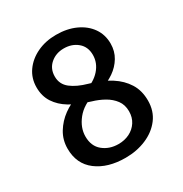

<svg xmlns="http://www.w3.org/2000/svg" viewBox="-156 -764 852 895"><g transform="rotate(-30 270.0 -316.5)"><path d="M51 -159Q51 -206 74.2 -244.2Q97.5 -282.5 134 -309Q170.5 -335.5 210.5 -347L286.5 -318.5Q220 -299.5 185.8 -256.8Q151.5 -214 151.5 -166.5Q151.5 -114.5 185.5 -86.8Q219.5 -59 268.5 -59Q301 -59 327.8 -72.2Q354.5 -85.5 370.5 -110Q386.5 -134.5 386.5 -167.5Q386.5 -202.5 368.2 -227Q350 -251.5 320.8 -268Q291.5 -284.5 258.5 -294L242 -299.5Q193 -314.5 153.5 -338.2Q114 -362 91.2 -396.8Q68.5 -431.5 68.5 -478.5Q68.5 -527.5 95.2 -565.2Q122 -603 167.5 -624.5Q213 -646 269.5 -646Q328.5 -646 373.8 -625.2Q419 -604.5 444.5 -568Q470 -531.5 470 -483.5Q470 -443 450.5 -410.5Q431 -378 399 -356Q367 -334 330 -323L257.5 -352Q311 -367 341.5 -401.5Q372 -436 372 -479Q372 -523 342.2 -548Q312.5 -573 269 -573Q226.5 -573 197 -547.5Q167.5 -522 167.5 -480Q167.5 -438.5 199.8 -413.2Q232 -388 286 -373L302.5 -368Q354 -353 396.2 -326Q438.5 -299 463.2 -259.8Q488 -220.5 488 -166.5Q488 -110.5 457.5 -70.2Q427 -30 376.2 -8.5Q325.5 13 265 13Q169.5 13 110.2 -32Q51 -77 51 -159Z"/></g></svg>

Font: Signika Negative
Style: Regular
Weight: 400
Designer: Anna Giedry
Foundry: Anna Giedry
Version: Version 2.001